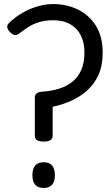

<svg xmlns="http://www.w3.org/2000/svg" viewBox="-20 -914 540 948"><path d="M196 -215Q174 -215 163 -222Q152 -229 152 -243V-434Q152 -446 161 -453Q170 -460 186 -461Q231 -464 269.5 -475.5Q308 -487 336.5 -509.5Q365 -532 381 -568Q397 -604 397 -655Q397 -702 379.5 -738Q362 -774 327.5 -794Q293 -814 242 -814Q203 -814 172.5 -804.5Q142 -795 119 -780Q96 -765 77 -750Q64 -739 53 -741Q42 -743 29 -756Q18 -767 16 -779Q14 -791 25 -801Q55 -830 90.5 -850.5Q126 -871 165.5 -882.5Q205 -894 242 -894Q309 -894 364.5 -867Q420 -840 453.5 -787Q487 -734 487 -653Q487 -590 466 -544Q445 -498 409.5 -466.5Q374 -435 329.5 -415.5Q285 -396 240 -387V-243Q240 -229 229 -222Q218 -215 196 -215ZM196 14Q168 14 154 -1.5Q140 -17 140 -49Q140 -81 154 -97Q168 -113 196 -113Q223 -113 237 -97Q251 -81 251 -49Q251 -17 237 -1.5Q223 14 196 14Z"/></svg>

Font: Playwrite HR Lijeva
Style: Regular
Weight: 400
Designer: Veronika Burian, José Scaglione
Foundry: TypeTogether
Version: Version 1.002